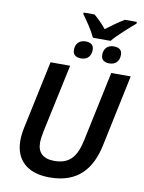

<svg xmlns="http://www.w3.org/2000/svg" viewBox="-111 -1138 917 1224"><g transform="rotate(10 347.5 -526.5)"><path d="M415 -915H529C563 -957 635 -1019 673 -1052V-1063H596C558 -1040 518 -1012 479 -982C455 -1012 423 -1044 399 -1063H329V-1052C356 -1016 394 -961 415 -915ZM363 -772C403 -772 427 -797 427 -839C427 -871 405 -884 374 -884C333 -884 309 -858 309 -818C309 -785 332 -772 363 -772ZM546 -772C586 -772 610 -797 610 -839C610 -871 588 -884 557 -884C516 -884 492 -858 492 -818C492 -785 515 -772 546 -772ZM297 10C480 10 564 -95 597 -249L695 -714H569L473 -260C450 -153 407 -99 308 -99C235 -99 199 -135 199 -198C199 -217 203 -244 208 -270L303 -714H176L82 -271C76 -242 73 -212 73 -190C73 -67 149 10 297 10Z"/></g></svg>

Font: Noto Sans SemiBold
Style: Italic
Weight: 600
Italic angle: -12°
Designer: Monotype Design Team
Foundry: Monotype Imaging Inc.
Version: Version 2.013